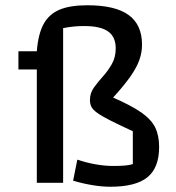

<svg xmlns="http://www.w3.org/2000/svg" viewBox="-20 -695 670 730"><path d="M400 15Q368 15 331.5 9Q295 3 258 -8L274 -88Q306 -77 342 -70.5Q378 -64 410 -64Q436 -64 454 -65.5Q472 -67 485 -71V-196Q431 -221 398.5 -237.5Q366 -254 349.5 -266Q333 -278 327.5 -289Q322 -300 322 -315Q322 -341 337 -362Q352 -383 371 -404Q390 -425 405 -451Q420 -477 420 -511Q420 -555 391 -575.5Q362 -596 300 -596Q284 -596 264.5 -594.5Q245 -593 220 -588V0H120V-431H50V-500H120Q125 -565 145.5 -603Q166 -641 206 -658Q246 -675 312 -675Q418 -675 469 -638Q520 -601 520 -525Q520 -495 509.5 -466Q499 -437 475 -403Q451 -369 410 -324Q479 -294 517 -267.5Q555 -241 570 -210.5Q585 -180 585 -136Q585 -57 540.5 -21Q496 15 400 15Z"/></svg>

Font: Changa
Style: Regular
Weight: 400
Designer: Eduardo Rodriguez Tunni
Foundry: Eduardo Rodriguez Tunni
Version: Version 3.003